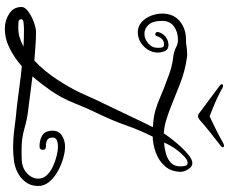

<svg xmlns="http://www.w3.org/2000/svg" viewBox="-98 -820 968 813"><g transform="rotate(90 386.5 -414.0)"><path d="M597 -878Q604 -878 604 -873Q604 -869 598 -864Q575 -846 543 -821Q511 -796 486 -773Q479 -768 473 -768Q465 -768 460 -773L343 -860Q337 -865 337 -869Q337 -874 344 -874Q348 -874 354 -871Q369 -862 391 -851.5Q413 -841 435.5 -832Q458 -823 473 -817Q497 -828 531 -845Q565 -862 587 -875Q593 -878 597 -878ZM101 50Q67 50 38.5 31.5Q10 13 10 -21Q10 -35 29 -49Q48 -63 73.5 -72.5Q99 -82 116 -82Q147 -82 177 -79.5Q207 -77 237 -75Q282 -117 317 -171Q352 -225 372 -267Q384 -293 395.5 -319Q407 -345 420 -371Q447 -426 470 -475.5Q493 -525 519 -577Q477 -579 448 -587.5Q419 -596 389.5 -609Q360 -622 318 -637Q294 -647 269 -654Q244 -661 215 -664Q196 -667 181 -675Q166 -683 148 -683Q116 -683 92.5 -666Q69 -649 69 -616Q69 -576 85.5 -558.5Q102 -541 123 -541Q145 -541 164 -557Q183 -573 183 -597V-601Q183 -610 181 -617Q179 -624 168 -624Q155 -624 146.5 -616Q138 -608 134 -595Q132 -587 125 -587Q121 -587 118 -590.5Q115 -594 116 -599Q121 -618 135.5 -630Q150 -642 170 -643Q190 -643 196.5 -628.5Q203 -614 203 -598Q203 -564 177 -538.5Q151 -513 116 -513Q93 -513 75 -528.5Q57 -544 47.5 -568Q38 -592 38 -616Q38 -664 70 -690.5Q102 -717 148 -717Q165 -717 178.5 -719.5Q192 -722 208 -722Q212 -722 216 -722Q220 -722 224 -721Q282 -713 333.5 -692.5Q385 -672 438 -651Q464 -641 490 -633Q516 -625 545 -623Q555 -638 570.5 -658Q586 -678 604 -697.5Q622 -717 640 -730.5Q658 -744 671 -744Q687 -744 697.5 -726Q708 -708 708 -696Q708 -656 685.5 -629.5Q663 -603 628.5 -590Q594 -577 559 -576Q531 -520 511.5 -464Q492 -408 463 -348Q438 -297 417 -243.5Q396 -190 363 -143Q350 -125 335.5 -105.5Q321 -86 304 -67Q337 -63 370.5 -58.5Q404 -54 437 -50Q480 -46 522.5 -33.5Q565 -21 608 -21H640Q652 -21 664 -22Q676 -23 687 -27Q707 -34 722 -52Q737 -70 737 -91Q737 -112 722.5 -127.5Q708 -143 685.5 -153.5Q663 -164 640 -169.5Q617 -175 600 -175Q587 -175 575 -170.5Q563 -166 563 -152Q563 -134 575 -128.5Q587 -123 603 -124Q609 -124 612 -120Q615 -116 615 -111Q615 -106 612 -101.5Q609 -97 603 -97Q575 -96 554.5 -108Q534 -120 534 -153Q534 -179 555 -192Q576 -205 602 -205Q623 -205 651 -197Q679 -189 706 -174Q733 -159 750.5 -138Q768 -117 768 -91Q768 -60 751 -37.5Q734 -15 708 -2.5Q682 10 654 12Q644 13 633 14Q622 15 609 15Q565 15 521 9Q477 3 431 -1Q388 -6 345.5 -12Q303 -18 261 -22Q226 9 185.5 29.5Q145 50 101 50ZM584 -624Q609 -626 632 -632.5Q655 -639 670 -653.5Q685 -668 685 -693Q685 -701 683 -712.5Q681 -724 670 -724Q658 -724 642 -708.5Q626 -693 619 -683Q607 -668 598.5 -653Q590 -638 584 -624ZM101 -7Q121 -7 140 -13Q159 -19 178 -29Q162 -30 144.5 -30.5Q127 -31 108 -31Q95 -31 78.5 -29.5Q62 -28 62 -20Q62 -8 75.5 -7.5Q89 -7 101 -7Z"/></g></svg>

Font: Ruge Boogie
Style: Regular
Weight: 400
Designer: Robert E. Leuschke
Foundry: Robert E. Leuschke
Version: Version 1.010; ttfautohint (v1.8.3)